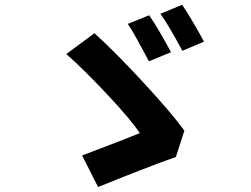

<svg xmlns="http://www.w3.org/2000/svg" viewBox="-20 -785 1040 796"><path d="M689 -568.6 597.4 -530.8 581.4 -560.8Q531.8 -654 509.8 -686L598.4 -721.8Q617 -695.4 643.8 -649.5Q670.6 -603.6 689 -568.6ZM825.8 -612.2 736 -574.4Q675.6 -687.2 644.8 -727.8L735.2 -765.2Q754 -737.8 781.7 -690.5Q809.4 -643.2 825.8 -612.2ZM386.6 -9.6 320.4 -140.4Q350.2 -151.8 472 -198.4L559.6 -233Q523.8 -287.6 426 -392Q328.2 -496.4 254.8 -561L371.6 -647.4Q463 -564.2 579.4 -437.7Q695.8 -311.2 744.4 -243.2L709.2 -134.2Q654.8 -115.6 556.1 -77.1Q457.4 -38.6 386.6 -9.6Z"/></svg>

Font: 寒蝉端黑体 Light
Style: Regular
Weight: 300
Designer: ChillDuanSans {Warren2060}; 
Source Han Sans {Ryoko NISHIZUKA 西塚涼子 (kana, bopomofo & ideographs); Paul D. Hunt (Latin, G
Foundry: ChillType&Adobe
Version: Version 1.300;Glyphs 3.3 (3306)